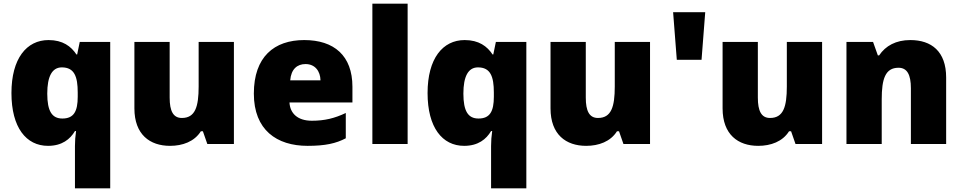

<svg xmlns="http://www.w3.org/2000/svg" viewBox="-20 -780 5209 1040"><path d="M386 11V240H577V-553H412L398 -485H394C365 -529 320 -563 243 -563C124 -563 42 -463 42 -276C42 -89 122 10 240 10C316 10 360 -26 386 -70H392C388 -43 386 -16 386 11ZM318 -138C262 -138 236 -177 236 -273C236 -366 262 -415 315 -415C383 -415 401 -365 401 -279V-256C401 -177 380 -138 318 -138Z M1247 -553H1056V-311C1056 -201 1037 -141 965 -141C918 -141 899 -179 899 -251V-553H708V-193C708 -51 792 10 901 10C969 10 1033 -13 1068 -69H1079L1103 0H1247Z M1628 -563C1465 -563 1355 -472 1355 -273C1355 -76 1479 10 1646 10C1742 10 1800 -3 1853 -31V-168C1792 -139 1738 -126 1669 -126C1591 -126 1551 -167 1548 -225H1889V-310C1889 -479 1789 -563 1628 -563ZM1635 -433C1687 -433 1715 -394 1716 -345H1552C1557 -406 1590 -433 1635 -433Z M2188 0V-760H1997V0Z M2640 11V240H2831V-553H2666L2652 -485H2648C2619 -529 2574 -563 2497 -563C2378 -563 2296 -463 2296 -276C2296 -89 2376 10 2494 10C2570 10 2614 -26 2640 -70H2646C2642 -43 2640 -16 2640 11ZM2572 -138C2516 -138 2490 -177 2490 -273C2490 -366 2516 -415 2569 -415C2637 -415 2655 -365 2655 -279V-256C2655 -177 2634 -138 2572 -138Z M3501 -553H3310V-311C3310 -201 3291 -141 3219 -141C3172 -141 3153 -179 3153 -251V-553H2962V-193C2962 -51 3046 10 3155 10C3223 10 3287 -13 3322 -69H3333L3357 0H3501Z M3800 -714H3626L3646 -456H3780Z M4433 -553H4242V-311C4242 -201 4223 -141 4151 -141C4104 -141 4085 -179 4085 -251V-553H3894V-193C3894 -51 3978 10 4087 10C4155 10 4219 -13 4254 -69H4265L4289 0H4433Z M4911 -563C4833 -563 4777 -532 4742 -480H4735L4709 -553H4565V0H4756V-242C4756 -352 4775 -413 4847 -413C4894 -413 4914 -375 4914 -302V0H5105V-360C5105 -502 5025 -563 4911 -563Z"/></svg>

Font: Noto Sans Gujarati Black
Style: Regular
Weight: 900
Designer: Jelle Bosma - Monotype Design Team, Universal Thirst
Foundry: Monotype Imaging Inc.
Version: Version 2.106